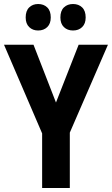

<svg xmlns="http://www.w3.org/2000/svg" viewBox="-20 -937 558 957"><path d="M259 -426 372 -714H518L328 -276V0H190V-272L0 -714H147ZM108 -850Q108 -883 125.5 -900Q143 -917 170 -917Q198 -917 215.5 -900Q233 -883 233 -850Q233 -819 215.5 -802Q198 -785 170 -785Q143 -785 125.5 -802Q108 -819 108 -850ZM281 -850Q281 -883 298.5 -900Q316 -917 344 -917Q372 -917 389.5 -900Q407 -883 407 -850Q407 -819 389.5 -802Q372 -785 344 -785Q316 -785 298.5 -802Q281 -819 281 -850Z"/></svg>

Font: Noto Sans Sinhala UI Condensed
Style: Bold
Weight: 700
Width: 3
Designer: Jelle Bosma - Monotype Design Team
Foundry: Monotype Imaging Inc.
Version: Version 2.006; ttfautohint (v1.8.4.7-5d5b)